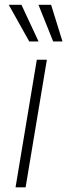

<svg xmlns="http://www.w3.org/2000/svg" viewBox="-20 -801 287 821"><path d="M46.5 0 137.4 -545.5H180.4L89.5 0ZM71.7 -780.5 144.9 -623.6H105.1L17.4 -780.5ZM144.5 -780.5H198.5L247.2 -623.6H207.4Z"/></svg>

Font: Inter P Extra Light
Style: Italic
Weight: 200
Italic angle: 9.39999°
Designer: Rasmus Andersson
Foundry: rsms
Version: Version 3.018;git-588b23468